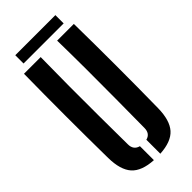

<svg xmlns="http://www.w3.org/2000/svg" viewBox="-285 -955 1015 1015"><g transform="rotate(-45 223.0 -447.0)"><path d="M36.9 -170.5Q34.9 -326.9 34.9 -485.4Q34.9 -643.9 36.9 -800H161.7Q159.9 -695.9 159.6 -584.9Q159.2 -473.9 159.8 -363Q160.4 -252.1 161.4 -147.9Q161.4 -126.8 171.1 -113.8Q180.7 -100.7 199.6 -95.9V8.5Q113.5 3.6 75.9 -38.4Q38.2 -80.5 36.9 -170.5ZM247.7 8.5V-95.9Q266.5 -100.7 275.6 -113.8Q284.7 -126.8 284.7 -147.9Q285.7 -252.1 286.4 -363Q287.1 -473.9 286.9 -584.9Q286.6 -695.9 284.7 -800H409.6Q411.9 -643.9 411.9 -485.4Q411.9 -326.9 409.6 -170.5Q408.3 -80.5 370.8 -38.4Q333.3 3.6 247.7 8.5ZM73.7 -901.9H373.5V-840H73.7Z"/></g></svg>

Font: Big Shoulders Stencil Display SC Thin
Style: Regular
Weight: 100
Designer: Patric King
Foundry: XO Type Co
Version: Version 2.001